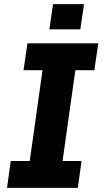

<svg xmlns="http://www.w3.org/2000/svg" viewBox="-20 -910 496 930"><path d="M14 0 32 -130H124L186 -570H94L113 -700H456L437 -570H345L283 -130H375L357 0ZM219 -768 237 -890H387L369 -768Z"/></svg>

Font: Finlandica
Style: Bold Italic
Weight: 700
Italic angle: -8°
Designer: Niklas Ekholm, Juho Hiilivirta, Jaakko Suomalainen
Foundry: Helsinki Type Studio
Version: Version 1.064; ttfautohint (v1.8.4.7-5d5b)